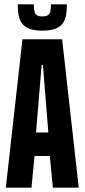

<svg xmlns="http://www.w3.org/2000/svg" viewBox="-20 -870 392 890"><path d="M7 0 84 -688H268L345 0H225L211 -147H140L126 0ZM147 -256H204L179 -569H173ZM176 -728Q139 -728 116 -737Q93 -746 81.5 -762.5Q70 -779 66 -801Q62 -823 62 -850H137Q137 -834 139 -821Q141 -808 149 -801Q157 -794 176 -794Q196 -794 204 -801Q212 -808 214 -820.5Q216 -833 216 -850H290Q290 -824 286.5 -801.5Q283 -779 271.5 -762.5Q260 -746 237 -737Q214 -728 176 -728Z"/></svg>

Font: Saira UltraCondensed ExtraBold
Style: Regular
Weight: 800
Width: 1
Designer: Hector Gatti with collaboration of the Omnibus-Type team
Foundry: Omnibus-Type
Version: Version 1.101